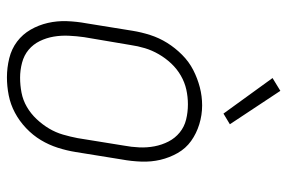

<svg xmlns="http://www.w3.org/2000/svg" viewBox="-154 -646 809 540"><g transform="rotate(90 250.0 -376.5)"><path d="M198 8Q171 8 144.5 1.5Q118 -5 97.5 -20.5Q77 -36 64 -58.5Q51 -81 45 -107Q39 -133 40 -160.5Q41 -188 46 -215L67 -345Q71 -370 79 -395Q87 -420 101 -442.5Q115 -465 134.5 -484.5Q154 -504 177.5 -516Q201 -528 226 -534.5Q251 -541 277 -541Q304 -541 330 -533Q356 -525 377 -510Q398 -495 411 -472Q424 -449 430 -423.5Q436 -398 435 -370Q434 -342 429 -315L408 -185Q404 -160 396 -135Q388 -110 374.5 -87.5Q361 -65 341 -46Q321 -27 297.5 -14.5Q274 -2 248.5 3Q223 8 198 8ZM199 -29Q220 -29 241 -33Q262 -37 281 -48Q300 -59 315.5 -75.5Q331 -92 342 -110.5Q353 -129 359 -149.5Q365 -170 369 -191L390 -321Q394 -342 395 -364Q396 -386 392 -407Q388 -428 378.5 -446.5Q369 -465 353 -478Q337 -491 316.5 -496Q296 -501 274 -501Q253 -501 232.5 -496.5Q212 -492 193 -481Q174 -470 159 -454Q144 -438 133 -419Q122 -400 116 -380Q110 -360 107 -339L85 -209Q82 -188 81 -166Q80 -144 83.5 -123.5Q87 -103 96 -84.5Q105 -66 120.5 -53Q136 -40 157 -34.5Q178 -29 199 -29ZM300 -601 200 -739 236 -761 330 -619Z"/></g></svg>

Font: Iosevka Slab Extralight
Style: Italic
Weight: 200
Italic angle: -9°
Monospace: yes
Designer: Belleve Invis
Foundry: Belleve Invis
Version: Version 11.1.1; ttfautohint (v1.8.3)